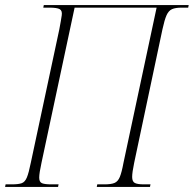

<svg xmlns="http://www.w3.org/2000/svg" viewBox="-38 -734 761 754"><path d="M-18 0 -16 -10H9Q34 -10 47 -14.5Q60 -19 67.5 -37Q75 -55 83 -95L195 -619Q202 -656 204.5 -674Q207 -692 196.5 -698Q186 -704 156 -704H132L134 -714H703L701 -704H675Q651 -704 637.5 -698Q624 -692 616 -674Q608 -656 600 -619L489 -95Q481 -57 481 -39Q481 -21 491.5 -15.5Q502 -10 527 -10H553L551 0H342L344 -10H373Q398 -10 411.5 -15.5Q425 -21 432.5 -39Q440 -57 447 -95L577 -704H255L125 -95Q116 -54 116 -36.5Q116 -19 127 -14.5Q138 -10 163 -10H192L190 0Z"/></svg>

Font: Noto Serif Display Condensed ExtraLight
Style: Italic
Weight: 200
Width: 3
Italic angle: -12°
Designer: Monotype Design Team
Foundry: Monotype Imaging Inc.
Version: Version 2.009